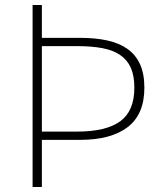

<svg xmlns="http://www.w3.org/2000/svg" viewBox="-20 -746 654 766"><path d="M110 -726H147V-595H300Q361 -595 408.5 -584.5Q456 -574 489 -550.5Q522 -527 539 -489Q556 -451 556 -396Q556 -290 489.5 -239Q423 -188 300 -188H147V0H110ZM287 -221Q403 -221 459.5 -262Q516 -303 516 -396Q516 -444 502 -475.5Q488 -507 459.5 -526.5Q431 -546 388 -554Q345 -562 287 -562H147V-221Z"/></svg>

Font: SpoqaHanSans
Style: Thin
Weight: 250
Designer: [Spoqa Han Sans] Dong-huui Kim \uAE40 \uB3D9 \uD718   [Noto Sans] Ryoko NISHIZUKA \u897F \u585A \u6DBC \u5B50  (kana & i
Foundry: Spoqa (http://bi.spoqa.com)
Version: Version 1.004;PS 1.004;hotconv 1.0.82;makeotf.lib2.5.63406